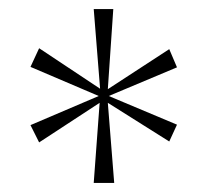

<svg xmlns="http://www.w3.org/2000/svg" viewBox="-20 -780 460 422"><path d="M186 -378 199 -554 66 -467 47 -505 197 -569 47 -633 66 -674 200 -585 186 -760H229L217 -584L352 -672L369 -632L219 -569L369 -506L352 -469L217 -554L231 -378Z"/></svg>

Font: Noto Serif Hebrew Thin
Style: Regular
Weight: 250
Version: Version 2.003